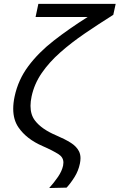

<svg xmlns="http://www.w3.org/2000/svg" viewBox="-20 -752 602 966"><path d="M227.5 194Q252.5 166 272 137.5Q291.5 109 297.5 81Q299 73 299 66Q299 40 275.5 24.5Q245 5 194.5 -17Q113.5 -52 73 -111Q46.5 -149.5 46.5 -204.5Q46.5 -233.5 53.5 -266.5Q71.5 -351 122.8 -419.5Q174 -488 250.8 -547.8Q327.5 -607.5 421 -666.5H159L173 -732.5H562L550 -677.5Q475.5 -630.5 407.2 -584Q339 -537.5 283.2 -488.2Q227.5 -439 190 -384.5Q152.5 -330 139 -267Q133.5 -241.5 133.5 -219.5Q133.5 -174.5 156 -145.5Q189 -102 263.5 -70.5Q306 -52.5 335.5 -34Q365 -15.5 377.5 9.5Q385 24.5 385 44Q385 56.5 382 71Q374.5 107.5 355 138.8Q335.5 170 315 192Z"/></svg>

Font: Heraclito
Style: Italic
Weight: 400
Italic angle: -12°
Designer: Kostas Bartsokas (font) & Cristiano Sobral (main changes)
Foundry: Kostas Bartsokas (font) & Cristiano Sobral (main changes)
Version: Version 1.00;July 8, 2020;FontCreator 13.0.0.2655 64-bit